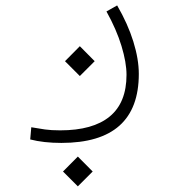

<svg xmlns="http://www.w3.org/2000/svg" viewBox="-20 -303 626 701"><path d="M204.1 218.8Q139.2 218.8 90.3 206.1L94.2 161.6Q121.6 166.5 144.3 169.7Q167 172.9 199.7 172.9Q319.3 172.9 380.6 122.3Q441.9 71.8 441.9 -29.8Q441.9 -74.7 423.6 -135Q405.3 -195.3 368.7 -261.2L407.7 -283.2Q446.8 -215.8 466.8 -151.4Q486.8 -86.9 486.8 -33.2Q486.8 218.8 204.1 218.8ZM264.2 377.4 210 323.2 264.2 268.6 318.4 323.2ZM271.5 -25.4 217.3 -79.6 271.5 -134.3 325.7 -79.6Z"/></svg>

Font: Cascadia Mono NF ExtraLight
Style: Regular
Weight: 200
Monospace: yes
Designer: Aaron Bell
Foundry: Saja Typeworks
Version: Version 2404.023; ttfautohint (v1.8.4)